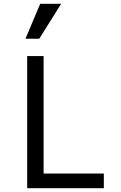

<svg xmlns="http://www.w3.org/2000/svg" viewBox="-20 -997 640 1017"><path d="M124 0H530V-78H211V-700H124ZM304 -977H193L115 -792H188Z"/></svg>

Font: CommitMonoNiceRocks
Style: Regular
Weight: 400
Monospace: yes
Designer: Eigil Nikolajsen
Foundry: Eigil Nikolajsen
Version: Version 1.143